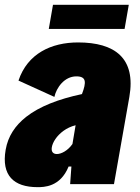

<svg xmlns="http://www.w3.org/2000/svg" viewBox="-30 -771 588 804"><path d="M509.3 -751H191.9L174.3 -649.9H491.7ZM296.9 -593.3C185.1 -593.3 85.4 -546.9 47.4 -433.6L197.8 -365.2C206.1 -403.8 239.7 -451.2 289.6 -451.2C332 -451.2 332 -426.8 313.5 -377.9L313 -377C214.4 -356 135.3 -325.2 79.6 -281.7C33.2 -245.1 3.4 -200.2 -6.3 -144C-24.9 -36.6 27.3 12.7 127 12.7C152.3 12.7 222.2 13.2 257.3 -73.7H269L263.7 0H447.3L511.7 -365.2C540 -527.8 450.7 -593.3 296.9 -593.3ZM208 -126C193.4 -126 183.6 -134.8 187 -154.3C190.4 -175.3 207.5 -202.6 235.8 -223.1C250 -233.4 267.1 -241.7 286.6 -246.6L273.4 -168C254.4 -140.6 227.1 -126 208 -126Z"/></svg>

Font: Decalotype Black Italic
Style: Regular
Weight: 900
Italic angle: -10°
Designer: Alfredo Marco Pradil
Foundry: Alfredo Marco Pradil
Version: Version 1.0